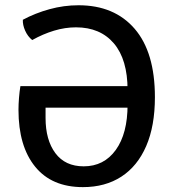

<svg xmlns="http://www.w3.org/2000/svg" viewBox="-20 -716 674 748"><path d="M507 -380.5V-296.5H157.5V-256.5Q157.5 -170.5 195.8 -119.2Q234 -68 306 -68Q385 -68 431 -131.8Q477 -195.5 477 -308V-365.5Q477 -484 423.8 -546.8Q370.5 -609.5 276 -609.5Q233.5 -609.5 190.5 -596.5Q147.5 -583.5 105.5 -560Q88 -574 78 -596.5Q68 -619 69 -639Q117.5 -665 173 -680.2Q228.5 -695.5 286 -695.5Q425.5 -695.5 504.5 -604Q583.5 -512.5 583.5 -337.5Q583.5 -225 549.5 -146.8Q515.5 -68.5 452.8 -27.8Q390 13 303 13Q181.5 13 116.8 -66.8Q52 -146.5 52 -288Q52 -309.5 54 -334.5Q56 -359.5 59.5 -380.5Z"/></svg>

Font: Signika Negative Light
Style: Regular
Weight: 400
Version: Version 2.001